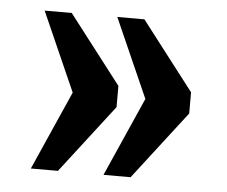

<svg xmlns="http://www.w3.org/2000/svg" viewBox="-38 -514 577 487"><g transform="rotate(5 250.5 -270.0)"><path d="M242 -69 331 -270 242 -471H311L445 -297V-243L311 -69ZM57 -69 146 -270 57 -471H126L260 -297V-243L126 -69Z"/></g></svg>

Font: Noto Serif Thai Condensed ExtraBold
Style: Regular
Weight: 800
Width: 3
Designer: Monotype Design Team
Foundry: Monotype Imaging Inc.
Version: Version 2.002; ttfautohint (v1.8.4.7-5d5b)